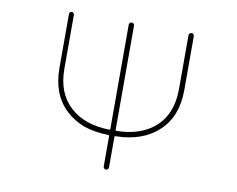

<svg xmlns="http://www.w3.org/2000/svg" viewBox="-79 -857 1158 939"><g transform="rotate(10 500.0 -388.0)"><path d="M489.3 -36.1V-186.5Q489.3 -191.4 484.4 -191.4Q417 -192.4 363.3 -210.9Q310.5 -230.5 271 -267.6Q231.4 -304.7 211.9 -356Q192.4 -407.2 192.4 -472.7V-740.2Q192.4 -745.1 195.8 -749Q199.2 -752.9 204.6 -752.9Q210 -752.9 213.4 -749Q216.8 -745.1 216.8 -740.2V-472.7Q216.8 -352.5 289.1 -286.1Q361.3 -219.7 484.4 -217.8Q489.3 -217.8 489.3 -221.7V-739.3Q489.3 -745.1 493.2 -749Q497.1 -752.9 502.4 -752.9Q507.8 -752.9 511.7 -749Q515.6 -745.1 515.6 -739.3V-221.7Q515.6 -217.8 520.5 -217.8Q643.6 -219.7 714.8 -285.2Q786.1 -351.6 786.1 -472.7V-739.3Q786.1 -745.1 790 -749Q793.9 -752.9 799.3 -752.9Q804.7 -752.9 808.6 -749Q812.5 -745.1 812.5 -739.3V-472.7Q812.5 -407.2 793 -356Q773.4 -304.7 733.9 -267.6Q694.3 -230.5 641.1 -211.4Q587.9 -192.4 520.5 -191.4Q515.6 -191.4 515.6 -186.5V-36.1Q515.6 -30.3 511.7 -26.4Q507.8 -22.5 502.4 -22.5Q497.1 -22.5 493.2 -26.4Q489.3 -30.3 489.3 -36.1Z"/></g></svg>

Font: Rounded Mgen+ 1m thin
Style: Regular
Weight: 100
Designer: [Source Han Sans]
Ryoko NISHIZUKA  (kana & ideographs); Paul D. Hunt (Latin, Greek & Cyrillic); Wenlong ZHANG  (bopomofo
Version: Version 1.059.20150602